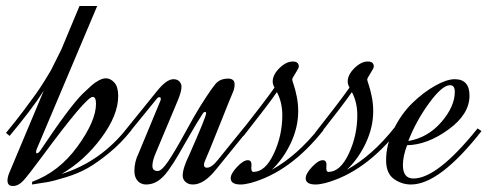

<svg xmlns="http://www.w3.org/2000/svg" viewBox="-80 -615 1660 640"><path d="M346 -191 358 -181Q323 -137 283 -104.5Q243 -72 212 -54.5Q181 -37 140.5 -24.5Q100 -12 80.5 -8.5Q61 -5 27 0V-9Q117 -42 178.5 -127Q240 -212 240 -269Q240 -292 229 -292Q207 -292 61 -94Q13 -29 -3 -12Q-19 5 -37 5Q-55 5 -55 -13Q-55 -25 -49 -39L66 -313Q28 -253 -48 -162L-60 -172Q-27 -212 -1.5 -246Q24 -280 39 -301Q54 -322 69.5 -347Q85 -372 90 -381Q95 -390 107.5 -416Q120 -442 124 -449L185 -595H244L42 -117Q40 -111 40 -109Q40 -104 43 -104Q47 -104 53 -111Q151 -258 195 -302Q215 -321 225 -330Q235 -339 248.5 -346.5Q262 -354 273 -354Q288 -354 301 -340Q314 -326 314 -295Q314 -231 257.5 -155Q201 -79 125 -35Q257 -76 346 -191Z M513 -281 440 -107Q428 -80 428 -62Q428 -45 446 -45Q459 -45 481.5 -78.5Q504 -112 537.5 -173.5Q571 -235 587 -260Q631 -330 644 -341Q658 -353 680 -353Q702 -353 702 -334Q702 -321 697 -309Q693 -301 652 -198Q611 -95 605 -83Q600 -73 600 -65Q600 -56 610 -56Q626 -56 647 -83L736 -193L748 -183L640 -50Q600 0 563 0Q548 0 538.5 -8.5Q529 -17 529 -30Q529 -54 551 -99Q607 -226 607 -237Q607 -242 604 -242Q599 -242 595 -235Q575 -204 551.5 -163Q528 -122 513.5 -97Q499 -72 481.5 -47.5Q464 -23 446 -11.5Q428 0 407 0Q390 0 379 -12Q368 -24 368 -45Q368 -76 382 -104L455 -280Q456 -282 456 -285Q456 -291 451 -291Q446 -291 442 -285L345 -166L333 -175L443 -311Q475 -351 498 -351Q511 -351 518 -343.5Q525 -336 525 -326Q525 -310 513 -281Z M689 -21Q689 -36 710 -58.5Q731 -81 746 -81Q760 -81 758 -61.5Q756 -42 765 -42Q804 -42 832.5 -102.5Q861 -163 861 -231Q861 -274 843 -308Q817 -270 732 -162L720 -172Q799 -272 835 -323Q829 -334 829 -343Q829 -366 851.5 -388Q874 -410 896 -410Q916 -410 916 -393Q916 -388 905 -371Q894 -354 894 -350Q894 -347 899 -332.5Q904 -318 909 -294Q914 -270 914 -244Q914 -191 889.5 -138.5Q865 -86 826 -49Q911 -96 986 -191L998 -181Q887 -41 755 -5Q735 0 722 0Q689 0 689 -21Z M939 -21Q939 -36 960 -58.5Q981 -81 996 -81Q1010 -81 1008 -61.5Q1006 -42 1015 -42Q1054 -42 1082.5 -102.5Q1111 -163 1111 -231Q1111 -274 1093 -308Q1067 -270 982 -162L970 -172Q1049 -272 1085 -323Q1079 -334 1079 -343Q1079 -366 1101.5 -388Q1124 -410 1146 -410Q1166 -410 1166 -393Q1166 -388 1155 -371Q1144 -354 1144 -350Q1144 -347 1149 -332.5Q1154 -318 1159 -294Q1164 -270 1164 -244Q1164 -191 1139.5 -138.5Q1115 -86 1076 -49Q1161 -96 1236 -191L1248 -181Q1137 -41 1005 -5Q985 0 972 0Q939 0 939 -21Z M1298 -20Q1378 -20 1512 -187L1525 -178Q1385 0 1290 0Q1259 0 1233 -18.5Q1207 -37 1207 -81Q1207 -133 1232.5 -184.5Q1258 -236 1294.5 -271.5Q1331 -307 1370 -329Q1409 -351 1436 -351Q1485 -351 1485 -296Q1485 -234 1414.5 -183Q1344 -132 1277 -131Q1263 -94 1263 -65Q1263 -20 1298 -20ZM1420 -331Q1394 -331 1350.5 -271.5Q1307 -212 1281 -145Q1346 -156 1391 -208Q1436 -260 1436 -309Q1436 -331 1420 -331Z"/></svg>

Font: Dynalight
Style: Regular
Weight: 400
Designer: Astigmatic (AOETI)
Foundry: Astigmatic (AOETI)
Version: Version 1.000